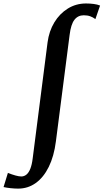

<svg xmlns="http://www.w3.org/2000/svg" viewBox="-140 -835 596 1106"><path d="M-35.5 251.5Q-55 251.5 -78.8 249Q-102.5 246.5 -119.5 242.5L-94.5 161Q-70.5 170.5 -50.5 176Q-30.5 181.5 -17.5 181.5Q-1 181.5 12.2 170.8Q25.5 160 34.8 136.8Q44 113.5 48.5 76L134 -591Q142.5 -655.5 173 -706Q203.5 -756.5 250.8 -785.8Q298 -815 355.5 -815Q378.5 -815 399.8 -812.2Q421 -809.5 436.5 -803L409.5 -725Q395.5 -735.5 379.8 -741.2Q364 -747 342.5 -747Q309 -747 288.8 -721Q268.5 -695 261 -634L182 -20.5Q171 65.5 141 126.2Q111 187 66 219.2Q21 251.5 -35.5 251.5Z"/></svg>

Font: Merriweather SemiBold
Style: Italic
Weight: 600
Italic angle: -7.8°
Version: Version 2.101